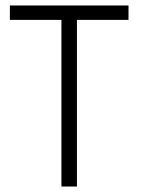

<svg xmlns="http://www.w3.org/2000/svg" viewBox="-20 -680 527 700"><path d="M204 -607.5H16V-660H448.5V-607.5H260.5V0H204Z"/></svg>

Font: League Spartan Thin Light
Style: Regular
Weight: 300
Version: Version 2.002